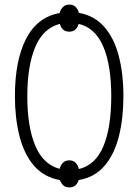

<svg xmlns="http://www.w3.org/2000/svg" viewBox="-20 -778 603 837"><path d="M282 39Q266 39 256 30Q246 21 241 7Q170 -6 127 -57Q84 -108 64.5 -186.5Q45 -265 45 -358Q45 -515 94 -609.5Q143 -704 240 -721Q244 -737 254.5 -747.5Q265 -758 282 -758Q300 -758 310 -747.5Q320 -737 324 -722Q391 -710 434 -661.5Q477 -613 497.5 -535Q518 -457 518 -359Q518 -263 498.5 -184.5Q479 -106 436 -55.5Q393 -5 323 7Q319 21 309 30Q299 39 282 39ZM282 -640Q265 -640 255 -649Q245 -658 241 -674Q168 -655 133.5 -572.5Q99 -490 99 -358Q99 -226 133.5 -143.5Q168 -61 240 -42Q244 -58 254.5 -68.5Q265 -79 282 -79Q300 -79 310 -68Q320 -57 324 -41Q397 -59 431 -141Q465 -223 465 -358Q465 -494 430 -575.5Q395 -657 323 -674Q319 -659 309 -649.5Q299 -640 282 -640Z"/></svg>

Font: Noto Sans Mono SemiCondensed Light
Style: Regular
Weight: 300
Width: 4
Designer: Monotype Design Team
Foundry: Monotype Imaging Inc.
Version: Version 2.014; ttfautohint (v1.8.4.7-5d5b)